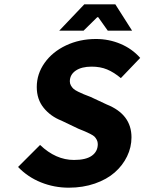

<svg xmlns="http://www.w3.org/2000/svg" viewBox="-20 -850 664 882"><path d="M252 -709 367.2 -830.1H509.8L586.9 -709H475.1L431.2 -771H426.8L363.8 -709ZM295.9 12.2Q229 12.2 168.2 -12.2Q107.4 -36.6 63 -83L164.1 -184.1Q236.3 -115.2 319.8 -115.2Q375 -115.2 402.1 -134.8Q429.2 -154.3 429.2 -188Q429.2 -198.7 424.6 -207.5Q419.9 -216.3 414.6 -221.9Q409.2 -227.5 394.3 -235.1Q379.4 -242.7 370.8 -246.1Q362.3 -249.5 339.8 -258.8L262.2 -295.9Q212.4 -315.4 180.7 -354.5Q148.9 -393.6 148.9 -450.2Q148.9 -510.3 184.8 -561Q220.7 -611.8 283.2 -641.4Q345.7 -670.9 420.9 -670.9Q480.5 -670.9 533.7 -648.4Q586.9 -626 624 -584L535.2 -491.2Q502.9 -518.1 471.9 -531Q440.9 -543.9 400.9 -543.9Q354.5 -543.9 327.6 -525.4Q300.8 -506.8 300.8 -476.1Q300.8 -465.8 305.9 -457Q311 -448.2 317.6 -442.1Q324.2 -436 339.1 -428.7Q354 -421.4 364.3 -417.2Q374.5 -413.1 396 -404.8L470.2 -370.1Q584 -324.7 584 -219.2Q584 -173.3 563.7 -131.6Q543.5 -89.8 507.1 -57.9Q470.7 -25.9 415.8 -6.8Q360.8 12.2 295.9 12.2Z"/></svg>

Font: Office Code Pro Bold Italic
Style: Regular
Weight: 700
Italic angle: -9°
Designer: Nathan Rutzky & Paul D. Hunt
Foundry: Adobe Systems Incorporated
Version: Version 1.004;PS 001.004;hotconv 1.0.70;makeotf.lib2.5.58329